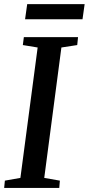

<svg xmlns="http://www.w3.org/2000/svg" viewBox="-24 -926 436 946"><path d="M-3.5 0 0 -36 76.5 -49.5 161.5 -692 88.5 -704 93.5 -743H360.5L356.5 -704L278.5 -692L194 -49.5L271 -36L268 0ZM110 -905.5H393L382.5 -831H99.5Z"/></svg>

Font: Merriweather 48pt Medium
Style: Italic
Weight: 500
Italic angle: -7.8°
Version: Version 2.101